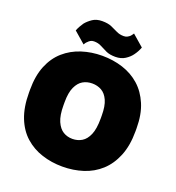

<svg xmlns="http://www.w3.org/2000/svg" viewBox="-161 -1043 1088 1186"><g transform="rotate(20 382.5 -450.5)"><path d="M382 14Q311 14 247.5 -6.5Q184 -27 135.5 -70Q87 -113 60 -181.5Q33 -250 33 -345V-365Q33 -456 60 -522Q87 -588 135.5 -630.5Q184 -673 247.5 -693.5Q311 -714 382 -714Q454 -714 517.5 -693.5Q581 -673 629 -630.5Q677 -588 705 -522Q733 -456 733 -365V-345Q733 -251 705 -182.5Q677 -114 629 -70.5Q581 -27 517.5 -6.5Q454 14 382 14ZM382 -168Q416 -168 443.5 -184.5Q471 -201 487.5 -239.5Q504 -278 504 -345V-365Q504 -428 487.5 -464.5Q471 -501 443.5 -516.5Q416 -532 382 -532Q348 -532 321 -516.5Q294 -501 277 -464.5Q260 -428 260 -365V-345Q260 -278 277 -239.5Q294 -201 321 -184.5Q348 -168 382 -168ZM458 -735Q421 -735 397 -746Q373 -757 352 -768.5Q331 -780 303 -780Q289 -780 279.5 -774Q270 -768 263 -760Q258 -756 254.5 -750.5Q251 -745 248 -740L173 -805Q179 -820 186.5 -833.5Q194 -847 203 -860Q219 -880 244.5 -897.5Q270 -915 308 -915Q346 -915 370 -904.5Q394 -894 415 -883.5Q436 -873 463 -873Q476 -873 486.5 -878.5Q497 -884 504 -891Q508 -896 511.5 -900.5Q515 -905 518 -910L593 -845Q587 -829 579.5 -815.5Q572 -802 563 -790Q548 -769 521.5 -752Q495 -735 458 -735Z"/></g></svg>

Font: Golos Text ExtraBold
Style: Regular
Weight: 800
Designer: A.Korolkova, Vitaly Kuzmin
Foundry: ParaType Ltd
Version: Version 2.004